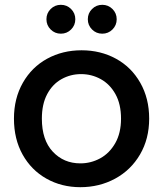

<svg xmlns="http://www.w3.org/2000/svg" viewBox="-20 -769 678 798"><path d="M314 9Q236 9 173 -26.5Q110 -62 74 -126.5Q38 -191 38 -276Q38 -360 75 -425Q112 -490 176 -525Q240 -560 319 -560Q398 -560 462 -525Q526 -490 563 -425Q600 -360 600 -276Q600 -192 562 -127Q524 -62 458.5 -26.5Q393 9 314 9ZM314 -90Q358 -90 396.5 -111Q435 -132 459 -174Q483 -216 483 -276Q483 -336 460 -377.5Q437 -419 399 -440Q361 -461 317 -461Q273 -461 235.5 -440Q198 -419 176 -377.5Q154 -336 154 -276Q154 -187 199.5 -138.5Q245 -90 314 -90ZM233 -629Q208 -629 190.5 -646.5Q173 -664 173 -689Q173 -714 190.5 -731.5Q208 -749 233 -749Q258 -749 275.5 -731.5Q293 -714 293 -689Q293 -664 275.5 -646.5Q258 -629 233 -629ZM405 -629Q380 -629 362.5 -646.5Q345 -664 345 -689Q345 -714 362.5 -731.5Q380 -749 405 -749Q430 -749 447.5 -731.5Q465 -714 465 -689Q465 -664 447.5 -646.5Q430 -629 405 -629Z"/></svg>

Font: A Bank Premium Med
Style: Regular
Weight: 500
Designer: Ninad Kale (Devanagari), Jonny Pinhorn (Latin), Htun Naung (Myanmar)
Foundry: Indian Type Foundry
Version: 4.004